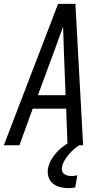

<svg xmlns="http://www.w3.org/2000/svg" viewBox="-32 -755 552 998"><path d="M-12 0 270 -735H360L400 0H319L312 -190H138L69 0ZM309 -260 300 -490Q299 -522 298 -553.5Q297 -585 296 -616Q285 -585 273 -553.5Q261 -522 250 -490L165 -260ZM323 223Q301 223 280 217.5Q259 212 243 199Q227 186 220.5 165.5Q214 145 217 123Q222 94 239 67.5Q256 41 279.5 20Q303 -1 330.5 -16Q358 -31 386 -39L380 0Q364 10 350 22.5Q336 35 324 49.5Q312 64 302.5 80.5Q293 97 290 114Q288 124 291 134Q294 144 301.5 149.5Q309 155 319 157.5Q329 160 339 160Q347 160 355 159Q363 158 370 156L359 219Q350 221 341 222Q332 223 323 223Z"/></svg>

Font: Iosevka
Style: Italic
Weight: 400
Italic angle: -9°
Monospace: yes
Designer: Belleve Invis
Foundry: Belleve Invis
Version: Version 32.5.0; ttfautohint (v1.8.4)